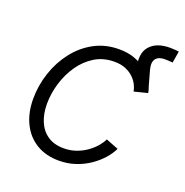

<svg xmlns="http://www.w3.org/2000/svg" viewBox="-119 -746 830 863"><g transform="rotate(20 296.5 -314.0)"><path d="M469.2 -401.4 441.4 -495.1Q423.3 -565.9 454.6 -601.8Q485.8 -637.7 550.8 -637.7Q564 -637.7 574.7 -636.7Q585.4 -635.7 592.8 -634.8L583.5 -579.1Q573.7 -580.1 563 -580.6Q552.2 -581.1 544.9 -581.1Q515.6 -581.1 502.9 -564Q490.2 -546.9 499.5 -512.7L527.3 -412.6ZM253.4 10.3Q190.9 10.3 145.3 -17.3Q99.6 -44.9 75 -95.2Q50.3 -145.5 50.3 -211.9Q50.3 -275.9 70.6 -336.9Q90.8 -397.9 128.7 -446.8Q166.5 -495.6 219.5 -524.4Q272.5 -553.2 338.4 -553.2Q380.9 -553.2 414.1 -540.8Q447.3 -528.3 471.2 -507.6Q495.1 -486.8 509.3 -462.2Q523.4 -437.5 527.3 -412.6L463.4 -396.5Q460.9 -411.6 452.4 -428.5Q443.8 -445.3 428.5 -460Q413.1 -474.6 390.6 -483.9Q368.2 -493.2 337.4 -493.2Q284.7 -493.2 243.9 -468.3Q203.1 -443.4 174.6 -401.9Q146 -360.4 131.1 -310.5Q116.2 -260.7 116.2 -211.4Q116.2 -164.6 131.6 -127.9Q147 -91.3 177.7 -70.3Q208.5 -49.3 254.9 -49.3Q287.6 -49.3 315.4 -59.6Q343.3 -69.8 365 -85.7Q386.7 -101.6 401.9 -119.6Q417 -137.7 423.8 -153.3L483.9 -129.9Q472.2 -105 450.2 -80.1Q428.2 -55.2 398.2 -34.7Q368.2 -14.2 331.5 -2Q294.9 10.3 253.4 10.3Z"/></g></svg>

Font: Inter Light
Style: Italic
Weight: 300
Italic angle: -9.3988°
Designer: Rasmus Andersson
Foundry: rsms
Version: Version 4.001;git-66647c0bb